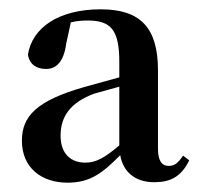

<svg xmlns="http://www.w3.org/2000/svg" viewBox="-20 -853 429 412"><path d="M125 -461C175 -461 201 -483 238 -520C244 -485 269 -462 311 -462C346 -462 369 -474 386 -509L373 -519C361 -502 354 -497 342 -497C328 -497 319 -507 319 -534V-702C319 -794 281 -833 196 -833C105 -833 49 -793 40 -736C43 -715 58 -705 79 -705C101 -705 117 -721 122 -759L132 -805C144 -808 156 -809 168 -809C218 -809 236 -789 236 -720V-687L160 -666C59 -637 27 -604 27 -551C27 -493 69 -461 125 -461ZM236 -541C203 -513 185 -504 163 -504C134 -504 110 -521 110 -562C110 -603 131 -633 182 -652L236 -667Z"/></svg>

Font: Noto Serif CJK KR
Style: Bold
Weight: 700
Designer: Ryoko NISHIZUKA 西塚涼子 (kana & ideographs); Frank Grießhammer (Latin, Greek & Cyrillic); Wenlong ZHANG 张文龙 (bopomofo); San
Foundry: Adobe
Version: Version 2.001;hotconv 1.1.0;makeotfexe 2.6.0